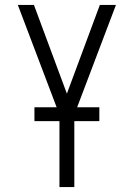

<svg xmlns="http://www.w3.org/2000/svg" viewBox="-20 -540 540 775"><path d="M220 215V-77L52 -520H117L250 -162L383 -520H448L280 -77V215ZM119 -51V-107H381V-51Z"/></svg>

Font: Iosevka Custom Light
Style: Regular
Weight: 300
Monospace: yes
Designer: Belleve Invis
Foundry: Belleve Invis
Version: Version 27.3.5